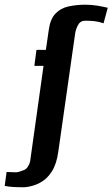

<svg xmlns="http://www.w3.org/2000/svg" viewBox="-103 -652 478 816"><path d="M0 144Q-21 144 -42.5 143Q-64 142 -83 138L-75 79L-43 80Q-34 81 -25.5 79Q-17 77 -8 73Q6 70 14 58.5Q22 47 25 34L82 -372H43L52 -440H92L104 -523Q110 -570 132 -593.5Q154 -617 187.5 -624.5Q221 -632 260 -632Q286 -632 310 -628Q334 -624 355 -619L337 -553Q317 -560 299 -562Q281 -564 259 -564Q238 -564 228 -544.5Q218 -525 216 -507L145 -9Q138 44 117.5 76.5Q97 109 66.5 125Q36 141 0 144Z"/></svg>

Font: Alumni Sans
Style: Bold Italic
Weight: 700
Italic angle: -8°
Designer: Robert E. Leuschke
Foundry: Robert E. Leuschke
Version: Version 1.016